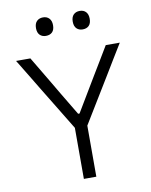

<svg xmlns="http://www.w3.org/2000/svg" viewBox="-99 -998 841 1070"><g transform="rotate(-10 322.0 -463.0)"><path d="M287.5 0V-289L131.5 -545Q107 -586 83.5 -624.5Q60 -663 29.5 -713H110.5Q140 -663 161.5 -627.5Q183 -591.5 201.8 -559.8Q220.5 -528 243.5 -489L319 -363H327L400 -485Q424 -525.5 444 -558.5Q464 -591.5 486 -628Q507.5 -664 537 -713H616.5Q590 -670 564.5 -628Q539 -586 514.5 -545.5L358 -289V0ZM426 -821.5Q405 -821.5 391.8 -834.5Q378.5 -847.5 378.5 -873.5Q378.5 -899.5 391.8 -912.8Q405 -926 427 -926Q449 -926 461.8 -912.2Q474.5 -898.5 474.5 -873.5Q474.5 -847.5 461.5 -834.5Q448.5 -821.5 426 -821.5ZM218 -821.5Q197 -821.5 183.8 -834.5Q170.5 -847.5 170.5 -873.5Q170.5 -899.5 184 -912.8Q197.5 -926 219 -926Q241 -926 254 -912.2Q267 -898.5 267 -873.5Q267 -847.5 254 -834.5Q241 -821.5 218 -821.5Z"/></g></svg>

Font: Heraclito Light
Style: Regular
Weight: 300
Designer: Kostas Bartsokas (font) & Cristiano Sobral (main changes)
Foundry: Kostas Bartsokas (font) & Cristiano Sobral (main changes)
Version: Version 1.00;July 8, 2020;FontCreator 13.0.0.2655 64-bit